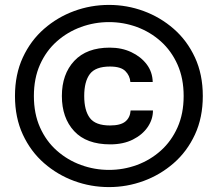

<svg xmlns="http://www.w3.org/2000/svg" viewBox="-20 -747 887 782"><path d="M424 15Q350 15 282 -10Q214 -35 159.5 -82.5Q105 -130 73 -199Q41 -268 41 -356Q41 -444 73 -513Q105 -582 159.5 -629.5Q214 -677 282 -702Q350 -727 424 -727Q497 -727 565 -702Q633 -677 687.5 -629.5Q742 -582 774 -513Q806 -444 806 -356Q806 -268 774 -199Q742 -130 687.5 -82.5Q633 -35 565 -10Q497 15 424 15ZM424 -55Q483 -55 537.5 -75Q592 -95 635 -133.5Q678 -172 703 -228Q728 -284 728 -356Q728 -428 703 -484Q678 -540 635 -578.5Q592 -617 537.5 -637Q483 -657 424 -657Q365 -657 310 -637Q255 -617 211.5 -578.5Q168 -540 143 -484Q118 -428 118 -356Q118 -284 143 -228Q168 -172 211.5 -133.5Q255 -95 310 -75Q365 -55 424 -55ZM429 -159Q332 -159 282 -213Q232 -267 232 -356Q232 -445 282.5 -499Q333 -553 427 -553Q476 -553 515 -534.5Q554 -516 577.5 -485Q601 -454 602 -413H511Q509 -439 490.5 -457.5Q472 -476 428 -476Q369 -476 346 -445.5Q323 -415 323 -356Q323 -297 346 -266.5Q369 -236 428 -236Q471 -236 490.5 -252Q510 -268 512 -297H603Q603 -261 581.5 -229.5Q560 -198 521 -178.5Q482 -159 429 -159Z"/></svg>

Font: 42dot Sans Light
Style: Bold
Weight: 700
Version: Version 1.000